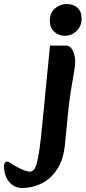

<svg xmlns="http://www.w3.org/2000/svg" viewBox="-156 -719 428 960"><path d="M-46 221Q-71 221 -91.5 207.5Q-112 194 -124 169Q-136 144 -136 112Q-136 101 -131.5 95Q-127 89 -121 89Q-115 89 -108.5 93.5Q-102 98 -89 106Q-69 118 -45.5 128.5Q-22 139 -5 139Q5 139 13.5 129.5Q22 120 28.5 95.5Q35 71 41.5 25.5Q48 -20 55 -92L94 -491H174Q191 -491 201 -477Q211 -463 215.5 -445Q220 -427 220 -413Q220 -391 213 -352Q206 -313 198 -262.5Q190 -212 184 -152L169 1Q162 77 130.5 126Q99 175 52.5 198Q6 221 -46 221ZM168 -540Q137 -540 115 -560.5Q93 -581 93 -615Q93 -655 119 -677Q145 -699 178 -699Q210 -699 231 -680.5Q252 -662 252 -625Q252 -589 227 -564.5Q202 -540 168 -540Z"/></svg>

Font: Alkatra Medium
Style: Regular
Weight: 500
Designer: Suman Bhandary
Version: Version 1.100;gftools[0.9.22]